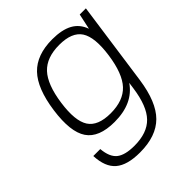

<svg xmlns="http://www.w3.org/2000/svg" viewBox="-199 -636 972 972"><g transform="rotate(-45 287.0 -150.0)"><path d="M453.1 -78.1Q393.1 9.8 260.7 9.8Q148.9 9.8 107.4 -51.8Q65.9 -113.3 85 -250Q104 -386.7 162.8 -448.2Q221.7 -509.8 333.5 -509.8Q402.3 -509.8 443.8 -487.1Q485.4 -464.4 502.4 -416L520.5 -500H564.5L501 -49.8Q481.4 87.4 420.2 148.7Q358.9 210 242.7 210Q151.9 210 108.9 173.3Q65.9 136.7 62.5 55.2H112.3Q117.7 116.7 148.7 141.4Q179.7 166 246.6 166Q338.4 166 385.5 117.4Q432.6 68.8 448.2 -43ZM138.2 -250Q122.1 -135.7 154.5 -85.4Q187 -35.2 277.8 -35.2Q368.7 -35.2 415.3 -85.2Q461.9 -135.3 478 -250Q494.1 -364.7 461.7 -414.8Q429.2 -464.8 338.4 -464.8Q247.6 -464.8 200.9 -414.8Q154.3 -364.7 138.2 -250Z"/></g></svg>

Font: Fivo Sans Light
Style: Regular
Weight: 300
Designer: Alexander Slobzheninov
Foundry: Alexander Slobzheninov
Version: 1.0